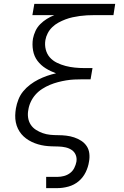

<svg xmlns="http://www.w3.org/2000/svg" viewBox="-20 -755 640 990"><path d="M218 215V157H276Q293 157 310 152.5Q327 148 341 137.5Q355 127 363 111Q371 95 374 79Q377 60 370.5 44Q364 28 350 18.5Q336 9 318.5 5Q301 1 283 0.5Q265 0 246.5 -0.5Q228 -1 210.5 -3.5Q193 -6 176 -11Q159 -16 143.5 -23.5Q128 -31 114.5 -41Q101 -51 90.5 -63.5Q80 -76 72.5 -91.5Q65 -107 61.5 -124.5Q58 -142 58.5 -160Q59 -178 62 -196Q66 -219 75 -242Q84 -265 99.5 -284Q115 -303 135.5 -318.5Q156 -334 178 -345Q200 -356 223 -364Q246 -372 269 -377Q241 -387 216 -402.5Q191 -418 173.5 -441Q156 -464 150.5 -494.5Q145 -525 150 -556Q154 -576 163 -595.5Q172 -615 187.5 -630.5Q203 -646 221.5 -657.5Q240 -669 260 -677H147L157 -735H574L565 -677H466Q447 -677 428.5 -676Q410 -675 391.5 -672.5Q373 -670 354.5 -666Q336 -662 317.5 -655Q299 -648 281.5 -638.5Q264 -629 249.5 -615Q235 -601 226 -583.5Q217 -566 214 -548Q210 -523 216 -499.5Q222 -476 237 -459Q252 -442 273.5 -431.5Q295 -421 318 -415Q341 -409 365.5 -406.5Q390 -404 415 -404H457L447 -346H405Q384 -346 363 -345Q342 -344 321 -340.5Q300 -337 279 -331.5Q258 -326 237.5 -317.5Q217 -309 197.5 -296.5Q178 -284 163 -267Q148 -250 138.5 -229.5Q129 -209 126 -188Q122 -168 125 -148Q128 -128 138.5 -112Q149 -96 165.5 -85.5Q182 -75 200.5 -68.5Q219 -62 239 -60Q259 -58 280 -58Q301 -58 322 -55.5Q343 -53 362.5 -46.5Q382 -40 399 -29Q416 -18 427 -1.5Q438 15 440.5 36Q443 57 439 78Q435 106 421.5 133.5Q408 161 385 180Q362 199 333 207Q304 215 276 215Z"/></svg>

Font: Iosevka SS04 Light Extended
Style: Italic
Weight: 300
Width: 7
Italic angle: -9°
Monospace: yes
Designer: Belleve Invis
Foundry: Belleve Invis
Version: Version 19.0.0; ttfautohint (v1.8.4)